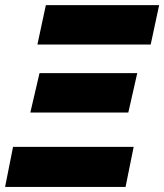

<svg xmlns="http://www.w3.org/2000/svg" viewBox="-40 -734 645 754"><path d="M106.9 -559.1 140.1 -713.9H585L551.8 -559.1ZM79.1 -292 115.2 -446.8H499L463.9 -292ZM-20 0 11.2 -157.2H484.9L453.1 0Z"/></svg>

Font: Open Sans ExtraBold
Style: Italic
Weight: 800
Italic angle: -12°
Designer: Monotype Design Team
Foundry: Monotype Imaging Inc.
Version: Version 3.000; ttfautohint (v1.8.4)